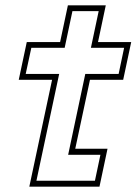

<svg xmlns="http://www.w3.org/2000/svg" viewBox="-20 -697 510 717"><path d="M89.5 0 174.5 -399H50L80 -540H204.5L233.5 -677H375L346 -540H470L440 -399H316L261 -141.5H381.5L351.5 0ZM116 -22H334.5L355 -119H234.5L298.5 -421H423L443.5 -518.5H319.5L348.5 -655.5H250.5L221.5 -518.5H97L76 -421H201Z"/></svg>

Font: Tourney ExtraLight
Style: Italic
Weight: 250
Italic angle: -12°
Version: Version 1.015